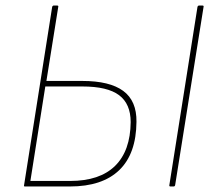

<svg xmlns="http://www.w3.org/2000/svg" viewBox="-20 -675 777 695"><path d="M70 0Q66 0 67 -4L169 -651Q171 -655 175 -655H186Q192 -655 191 -651L148 -382H278Q377 -382 426 -346Q475 -310 474 -234Q473 -118 411.5 -59Q350 0 233 0ZM90 -20H234Q341 -20 396.5 -74.5Q452 -129 453 -233Q453 -299 411 -330.5Q369 -362 278 -362H144ZM597 0Q592 0 593 -5L695 -651Q697 -655 701 -655H712Q718 -655 717 -651L614 -5Q613 0 608 0Z"/></svg>

Font: Sofia Sans Semi Condensed Thin
Style: Italic
Weight: 250
Italic angle: -9°
Version: Version 4.100